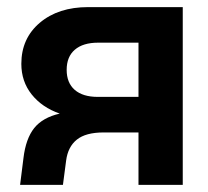

<svg xmlns="http://www.w3.org/2000/svg" viewBox="-20 -520 584 540"><path d="M271.5 -147.5Q221 -147.5 196 -127.2Q171 -107 166 -68.5L157 0H36.5L46 -75.5Q52.5 -130 76.2 -159.8Q100 -189.5 148 -200.5Q98 -218 69 -254.5Q40 -291 40 -340.5Q40 -412 92 -456Q144 -500 228 -500H494V0H369.5V-147.5ZM256 -400Q213.5 -400 190.5 -380.2Q167.5 -360.5 167.5 -323.5Q167.5 -287 190.2 -267.2Q213 -247.5 255 -247.5H369.5V-400Z"/></svg>

Font: Overused Grotesk SemiBold
Style: Regular
Weight: 610
Version: Version 0.004